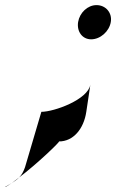

<svg xmlns="http://www.w3.org/2000/svg" viewBox="-40 -696 455 752"><path d="M-20 36C-20 38 -10 32 6 21C-3 26 -12 31 -20 36ZM6 21C16 15 26 8 35 -1C24 7 14 15 6 21ZM35 -1C104 -53 197 -142 191 -142C247 -142 288 -191 298 -258L314 -365C305 -306 172 -258 122 -258L58 -41C52 -24 45 -11 35 -1ZM266 -610C260 -573 282 -542 317 -542C353 -542 388 -573 394 -610C400 -646 374 -676 338 -676C303 -676 272 -646 266 -610Z"/></svg>

Font: Ampere
Style: SuCndIta
Weight: 400
Version: Version 1